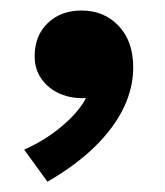

<svg xmlns="http://www.w3.org/2000/svg" viewBox="-20 -184 322 374"><path d="M72.5 170 27 107.5Q68.5 89 101 61.5Q133.5 34 147.5 7Q120 8.5 97.2 -1.2Q74.5 -11 61 -30Q47.5 -49 47.5 -74.5Q47.5 -114.5 73 -139Q98.5 -163.5 138.5 -163.5Q183 -163.5 211.2 -133.5Q239.5 -103.5 239.5 -52.5Q239.5 -13 221 25.8Q202.5 64.5 165.5 101Q128.5 137.5 72.5 170Z"/></svg>

Font: Geologica Roman SemiBold
Style: Regular
Weight: 600
Designer: Sindre Bremnes, Frode Helland
Foundry: Monokrom Skriftforlag AS
Version: Version 1.010;gftools[0.9.28]